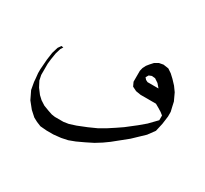

<svg xmlns="http://www.w3.org/2000/svg" viewBox="-88 -249 665 623"><g transform="rotate(30 244.0 62.5)"><path d="M389.6 -49.8 377.9 -63.5 363.3 -73.2 350.6 -74.2 340.8 -70.3 335 -60.5 340.8 -53.7 348.6 -49.8ZM308.6 -28.3V-69.3L311.5 -81.1L317.4 -92.8L325.2 -102.5L335.9 -114.3L349.6 -122.1L365.2 -125L384.8 -122.1L399.4 -112.3L413.1 -99.6L428.7 -83L441.4 -65.4L454.1 -38.1L458 -20.5L461.9 -3.9V13.7L458 43L451.2 73.2L432.6 98.6L414.1 116.2L392.6 136.7L367.2 157.2L341.8 177.7L321.3 192.4L297.9 207L270.5 220.7L243.2 233.4L219.7 242.2L196.3 247.1L168.9 250H143.6L119.1 248L102.5 241.2L87.9 233.4L68.4 215.8L48.8 191.4L34.2 161.1L29.3 133.8L28.3 121.1L26.4 102.5V87.9L29.3 49.8L33.2 22.5L40 0L47.9 -11.7L55.7 -10.7L49.8 -1L43.9 18.6L40 43L38.1 60.5V102.5L42 121.1L52.7 141.6L67.4 161.1L80.1 172.9L96.7 183.6L117.2 191.4L131.8 196.3L144.5 198.2H176.8L195.3 195.3L219.7 187.5L253.9 173.8L284.2 160.2L309.6 145.5L335 128.9L356.4 114.3L374 100.6L391.6 86.9L416 66.4L443.4 38.1V20.5L433.6 12.7L420.9 4.9L407.2 -2.9H349.6L331.1 -5.9L315.4 -13.7Z"/></g></svg>

Font: LaylaThuluth
Style: Regular
Weight: 400
Version: Version 2.0